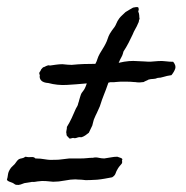

<svg xmlns="http://www.w3.org/2000/svg" viewBox="-50 -511 531 547"><path d="M343.8 -478.5Q346.7 -471.7 346.7 -466.8Q346.7 -461.9 347.7 -457Q345.7 -454.1 345.7 -451.2Q345.7 -448.2 343.8 -445.3Q339.8 -435.5 335.4 -428.2Q331.1 -420.9 328.1 -413.1Q323.2 -402.3 316.4 -389.2Q309.6 -376 301.8 -364.3Q299.8 -356.4 298.3 -353Q296.9 -349.6 295.4 -347.2Q293.9 -344.7 292.5 -341.8Q291 -338.9 288.1 -332Q304.7 -335.9 317.4 -336.9Q330.1 -337.9 340.8 -336.9Q345.7 -336.9 351.6 -336.4Q357.4 -335.9 362.3 -335.9Q371.1 -335 380.4 -335.4Q389.6 -335.9 399.4 -336.9Q411.1 -337.9 421.9 -336.4Q432.6 -335 443.4 -335Q452.1 -324.2 449.2 -315.4Q446.3 -306.6 438.5 -296.9Q424.8 -294.9 416 -292Q407.2 -289.1 399.4 -289.1Q392.6 -286.1 386.2 -286.1Q379.9 -286.1 373 -284.2Q370.1 -282.2 366.2 -280.8Q362.3 -279.3 359.4 -277.3Q345.7 -275.4 340.8 -276.4Q335.9 -277.3 331.1 -277.3Q321.3 -278.3 312.5 -278.3Q303.7 -278.3 293 -278.3Q289.1 -278.3 285.6 -277.8Q282.2 -277.3 279.3 -277.3Q274.4 -276.4 269 -276.9Q263.7 -277.3 258.8 -275.4Q251 -252.9 246.1 -241.2Q241.2 -229.5 234.4 -208Q232.4 -203.1 230 -198.2Q227.5 -193.4 225.6 -188.5Q223.6 -184.6 222.2 -181.6Q220.7 -178.7 219.7 -175.8Q216.8 -169.9 215.8 -164.6Q214.8 -159.2 212.9 -153.3Q210.9 -148.4 208 -143.1Q205.1 -137.7 203.1 -132.8Q198.2 -128.9 193.4 -125.5Q188.5 -122.1 182.6 -120.1Q175.8 -121.1 169.4 -118.7Q163.1 -116.2 158.2 -118.2Q148.4 -115.2 147.5 -116.7Q146.5 -118.2 144.5 -120.1Q139.6 -124 139.6 -127.4Q139.6 -130.9 138.7 -132.8Q138.7 -136.7 139.6 -140.6Q140.6 -144.5 140.6 -149.4Q148.4 -162.1 154.3 -174.8Q160.2 -187.5 166 -201.2Q171.9 -210 172.9 -216.8Q174.8 -221.7 175.8 -226.6Q176.8 -231.4 178.7 -236.3Q180.7 -243.2 182.6 -246.1Q184.6 -249 187 -252Q189.5 -254.9 191.9 -259.8Q194.3 -264.6 197.3 -273.4Q166 -270.5 139.6 -269Q113.3 -267.6 87.9 -274.4Q73.2 -275.4 67.4 -281.7Q61.5 -288.1 63.5 -296.9Q60.5 -302.7 63 -305.7Q65.4 -308.6 67.4 -313.5Q73.2 -320.3 74.2 -319.8Q75.2 -319.3 76.2 -320.3Q88.9 -327.1 91.8 -324.2Q99.6 -325.2 109.4 -326.7Q119.1 -328.1 127.9 -328.1Q135.7 -327.1 142.6 -326.7Q149.4 -326.2 154.3 -326.2Q173.8 -328.1 189.5 -328.6Q205.1 -329.1 221.7 -329.1Q225.6 -335.9 227.5 -342.8Q229.5 -349.6 234.4 -358.4Q238.3 -365.2 242.7 -372.1Q247.1 -378.9 251 -386.7Q254.9 -394.5 256.3 -399.4Q257.8 -404.3 259.3 -407.7Q260.7 -411.1 262.7 -414.6Q264.6 -418 268.6 -423.8Q278.3 -435.5 281.2 -443.4Q284.2 -451.2 290 -459Q293.9 -463.9 298.3 -467.8Q302.7 -471.7 307.6 -476.6Q313.5 -480.5 318.8 -483.4Q324.2 -486.3 329.1 -489.3Q333 -490.2 336.9 -490.7Q340.8 -491.2 343.8 -490.2Q344.7 -488.3 345.2 -485.8Q345.7 -483.4 343.8 -478.5ZM298.8 -57.6Q296.9 -53.7 297.9 -51.3Q298.8 -48.8 296.9 -44.9Q294.9 -42 292 -39.1Q289.1 -36.1 286.1 -31.2Q281.2 -23.4 279.3 -17.1Q277.3 -10.7 269.5 -5.9Q259.8 -3.9 248.5 -2Q237.3 0 226.6 1Q218.8 1 206.1 2Q193.4 2.9 182.6 1Q173.8 1 170.9 0.5Q168 0 165 0Q151.4 0 134.3 3.4Q117.2 6.8 101.6 6.8Q90.8 5.9 80.6 4.9Q70.3 3.9 56.6 5.9Q46.9 7.8 43.9 7.3Q41 6.8 38.1 7.8Q33.2 8.8 28.8 9.3Q24.4 9.8 19.5 10.7Q14.6 12.7 8.8 14.6Q2.9 16.6 -2.9 15.6Q-5.9 15.6 -8.3 13.7Q-10.7 11.7 -14.6 9.8Q-19.5 7.8 -23.9 6.3Q-28.3 4.9 -30.3 1Q-28.3 -4.9 -27.3 -13.7Q-26.4 -22.5 -18.6 -33.2Q-16.6 -35.2 -13.7 -38.1Q-10.7 -41 -7.8 -43.9Q-3.9 -48.8 -2.4 -51.3Q-1 -53.7 3.9 -57.6Q8.8 -59.6 12.7 -60.1Q16.6 -60.5 22.5 -64.5Q30.3 -62.5 38.6 -63.5Q46.9 -64.5 50.8 -59.6Q65.4 -59.6 78.6 -57.1Q91.8 -54.7 107.4 -55.7Q117.2 -55.7 126.5 -57.1Q135.7 -58.6 147.5 -59.6H180.7Q189.5 -59.6 197.8 -60.5Q206.1 -61.5 214.8 -61.5Q222.7 -63.5 231 -61.5Q239.3 -59.6 247.1 -59.6Q254.9 -60.5 265.1 -62.5Q275.4 -64.5 284.2 -64.5Q289.1 -62.5 293 -61.5Q296.9 -60.5 298.8 -57.6Z"/></svg>

Font: Seaweed Script
Style: Regular
Weight: 400
Designer: Squid
Foundry: Font Diner, Inc DBA Neapolitan
Version: Version 1.000